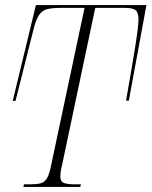

<svg xmlns="http://www.w3.org/2000/svg" viewBox="-20 -734 595 754"><path d="M72 0 74 -10H95Q123 -10 139 -14Q155 -18 164.5 -34Q174 -50 181 -86L312 -703H216Q183 -703 163.5 -697.5Q144 -692 132 -673Q120 -654 110 -612L41 -338H30L121 -714H555L486 -339H475Q482 -379 490.5 -428.5Q499 -478 507 -526Q515 -574 519.5 -609Q524 -644 524 -656Q524 -684 513 -693.5Q502 -703 472 -703H354L224 -87Q220 -72 218.5 -60.5Q217 -49 217 -40Q217 -21 231 -15.5Q245 -10 278 -10H298L295 0Z"/></svg>

Font: Noto Serif Display Condensed ExtraLight
Style: Italic
Weight: 200
Width: 3
Italic angle: -12°
Designer: Monotype Design Team
Foundry: Monotype Imaging Inc.
Version: Version 2.009